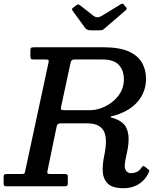

<svg xmlns="http://www.w3.org/2000/svg" viewBox="-58 -1005 872 1036"><path d="M400 -856Q405 -849.5 411.8 -845.5Q418.5 -841.5 433 -841.5H480.5Q492.5 -841.5 497.2 -844.5Q502 -847.5 508 -853L618 -947.5Q626 -954.5 625.8 -958.2Q625.5 -962 620 -968.5L612.5 -977Q607.5 -983.5 604.2 -985Q601 -986.5 592 -981L494 -921Q478 -911.5 467.2 -911.8Q456.5 -912 444.5 -921L376 -975Q368.5 -980.5 365.2 -981.2Q362 -982 353 -976L338 -964.5Q330.5 -959.5 330.5 -955.8Q330.5 -952 335 -945.5ZM744 -72.5Q748.5 -82.5 747.5 -85.2Q746.5 -88 738.5 -93.5L725.5 -104.5Q717 -110 714 -109.2Q711 -108.5 706 -101Q693.5 -82.5 678.2 -76.5Q663 -70.5 649.5 -70.5Q633.5 -70.5 624.2 -81.5Q615 -92.5 615 -107.5Q615 -125 620.2 -149Q625.5 -173 630.8 -200.2Q636 -227.5 636 -254.5Q636 -291.5 621.8 -319Q607.5 -346.5 569 -362Q554.5 -368 547 -369.2Q539.5 -370.5 539.5 -374Q539.5 -377.5 547.2 -378.8Q555 -380 569 -384.5Q647.5 -409.5 688.8 -461.2Q730 -513 730 -580Q730 -628 708.2 -666.5Q686.5 -705 636 -727.5Q585.5 -750 499 -750H128Q115 -750 110.5 -747.5Q106 -745 106 -732V-705Q106 -692 109 -688Q112 -684 125 -684H187.5Q201.5 -684 203.8 -681Q206 -678 203.5 -666L79 -87Q76.5 -75 74.8 -70.5Q73 -66 57.5 -66H-21.5Q-32.5 -66 -35.5 -62.8Q-38.5 -59.5 -38.5 -48.5V-15Q-38.5 -6.5 -35.5 -3.2Q-32.5 0 -24.5 0H290.5Q303 0 305.5 -4.2Q308 -8.5 308 -21V-52Q308 -61.5 303.8 -63.8Q299.5 -66 291 -66H215.5Q201 -66 198.5 -69.8Q196 -73.5 198.5 -84.5L247.5 -321.5Q250 -332 254.8 -335.8Q259.5 -339.5 272 -339.5H410.5Q452 -339.5 474.2 -326.2Q496.5 -313 505 -291.5Q513.5 -270 513.5 -244.5Q513.5 -208 504.8 -167Q496 -126 496 -88.5Q496 -45.5 520.5 -17.5Q545 10.5 609 10.5Q640 10.5 666.2 0.5Q692.5 -9.5 712.2 -28.2Q732 -47 744 -72.5ZM294 -410.5Q276.5 -410.5 272.8 -413.5Q269 -416.5 272 -430.5L322.5 -665Q325 -676.5 329.5 -680.2Q334 -684 347 -684H496Q556.5 -684 583.5 -654.5Q610.5 -625 610.5 -576.5Q610.5 -538 593.2 -507.5Q576 -477 548.2 -455.2Q520.5 -433.5 489 -422Q457.5 -410.5 429 -410.5Z"/></svg>

Font: Besley Medium
Style: Italic
Weight: 500
Italic angle: -13°
Designer: Owen Earl
Foundry: indestructible type*
Version: Version 2.001